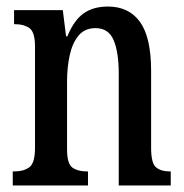

<svg xmlns="http://www.w3.org/2000/svg" viewBox="-20 -567 564 587"><path d="M19 0V-43H25Q52 -43 69.5 -55.5Q87 -68 87 -115V-425Q87 -469 70 -481Q53 -493 27 -493H23V-536H172L182 -456H186Q206 -505 235.5 -526Q265 -547 310 -547Q374 -547 408 -500Q442 -453 442 -350V-115Q442 -68 457 -55.5Q472 -43 498 -43H502V0H343V-343Q343 -407 327.5 -444Q312 -481 272 -481Q239 -481 220 -458Q201 -435 193 -397.5Q185 -360 185 -319V-110Q185 -66 201.5 -54.5Q218 -43 244 -43H249V0Z"/></svg>

Font: Noto Serif Hebrew ExtraCondensed Medium
Style: Regular
Weight: 500
Width: 2
Designer: Monotype Design Team
Foundry: Monotype Imaging Inc.
Version: Version 2.004; ttfautohint (v1.8.4.7-5d5b)